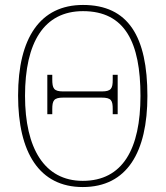

<svg xmlns="http://www.w3.org/2000/svg" viewBox="-20 -745 669 775"><path d="M314 10C493 10 575 -131 575 -358C575 -597 498 -725 315 -725C143 -725 53 -593 53 -359C53 -129 139 10 314 10ZM314 -15C159 -15 81 -147 81 -358C81 -573 157 -700 315 -700C485 -700 547 -573 547 -358C547 -145 476 -15 314 -15ZM171 -284H191V-304C191 -339 197 -351 235 -351H390C430 -351 435 -339 435 -304V-284H455V-443H435V-423C435 -388 429 -376 391 -376H235C197 -376 191 -388 191 -425V-443H171Z"/></svg>

Font: Noto Serif SemiCondensed Thin
Style: Regular
Weight: 100
Width: 4
Designer: Monotype Design Team
Foundry: Monotype Imaging Inc.
Version: Version 2.015